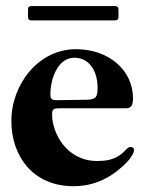

<svg xmlns="http://www.w3.org/2000/svg" viewBox="-20 -609 484 639"><path d="M224.4 10.7C294 10.7 350.1 -17 399.9 -66.8C416.9 -83.8 426.1 -100.9 426.1 -109.4C426.1 -115.1 422.6 -120 414.8 -120C405.5 -120 398.4 -109 388.5 -100.1C360.1 -75.3 328.1 -73.2 303.3 -73.2C201 -73.2 153.4 -166.9 153.4 -227.3C153.4 -245.7 156.6 -248.6 181.1 -248.6H399.1C418.3 -248.6 422.6 -261.4 422.6 -282C422.6 -375.7 341.6 -445.3 233 -445.3C108.7 -445.3 17.8 -329.5 17.8 -206C17.8 -91.6 88.1 10.7 224.4 10.7ZM73.2 -552.6C73.5 -544.4 76.3 -541.5 84.5 -541.2H362.9C371.1 -541.5 373.9 -544.4 374.3 -552.6V-577.4C373.9 -585.6 371.1 -588.4 362.9 -588.8H84.5C76.3 -588.4 73.5 -585.6 73.2 -577.4ZM147.7 -295.5C147.7 -344.5 171.2 -416.9 227.3 -416.9C278.4 -416.9 304.7 -370.7 304.7 -317.5C304.7 -286.9 300.4 -277.7 268.5 -277C233.7 -276.3 202.8 -275.9 171.2 -275.6C150.2 -274.9 147.7 -281.6 147.7 -295.5Z"/></svg>

Font: Margiela Serif
Style: Bold
Weight: 700
Designer: Andreas Faust, Stefan Endress
Version: Version 1.002;FEAKit 1.0